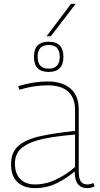

<svg xmlns="http://www.w3.org/2000/svg" viewBox="-20 -960 514 990"><path d="M37 -112Q37 -176 76 -209Q115 -242 188.5 -258Q262 -274 367 -285V-394Q367 -454 332 -487Q297 -520 226 -520Q195 -520 158.5 -515Q122 -510 80 -497L74 -516Q155 -540 225 -540Q300 -540 343 -504Q386 -468 386 -394V-78Q386 -38 397.5 -23.5Q409 -9 430 -9Q445 -9 462 -16L468 1Q457 6 447.5 8Q438 10 429 10Q365 10 365 -76Q330 -45 277 -17.5Q224 10 159 10Q104 10 70.5 -20.5Q37 -51 37 -112ZM57 -117Q57 -64 85 -36.5Q113 -9 160 -9Q216 -9 270 -35Q324 -61 367 -99V-266Q278 -259 208 -245Q138 -231 97.5 -201.5Q57 -172 57 -117ZM231 -589Q155 -589 155 -667Q155 -745 231 -745Q307 -745 307 -667Q307 -589 231 -589ZM231 -606Q288 -606 288 -667Q288 -728 231 -728Q174 -728 174 -667Q174 -606 231 -606ZM220 -773 346 -940H370L242 -773Z"/></svg>

Font: Georama Thin
Style: Regular
Weight: 100
Designer: Jean-Baptiste Levee
Foundry: Production Type
Version: Version 1.000